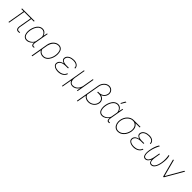

<svg xmlns="http://www.w3.org/2000/svg" viewBox="587 -2904 5281 5281"><g transform="rotate(45 3228.0 -263.5)"><path d="M571.3 -501.5H472.7L409.2 -132.3Q406.2 -114.7 405.5 -95.7Q404.8 -76.7 409.9 -60.8Q415 -44.9 427 -34.4Q439 -23.9 461.9 -22.9Q474.6 -22 487.5 -23.7Q500.5 -25.4 513.2 -26.9L513.7 -2Q501 1 488.3 2.7Q475.6 4.4 462.9 3.9Q433.1 3.4 415.5 -8.8Q397.9 -21 389.4 -40.3Q380.9 -59.6 379.9 -83.7Q378.9 -107.9 382.8 -132.3L446.8 -501.5H197.8L111.3 0H85.4L171.4 -501.5H83.5L86.9 -528.3H575.2Z M1083 -528.3 1012.7 -124.5Q1011.2 -115.7 1009.8 -104Q1008.3 -92.3 1007.8 -80.3Q1007.3 -68.4 1008.8 -57.1Q1010.3 -45.9 1014.9 -36.9Q1019.5 -27.8 1027.8 -22Q1036.1 -16.1 1049.8 -16.1Q1058.1 -15.6 1066.2 -17.3Q1074.2 -19 1082 -20.5L1084 3.4Q1075.7 5.9 1067.4 8.1Q1059.1 10.3 1050.3 10.3Q1025.9 10.7 1011.7 0Q997.6 -10.7 991 -27.3Q984.4 -43.9 983.9 -64.2Q983.4 -84.5 985.8 -103Q969.2 -79.6 948.5 -58.8Q927.7 -38.1 903.3 -22.7Q878.9 -7.3 851.1 1.5Q823.2 10.3 793.5 10.3Q757.8 10.3 731.9 -1.7Q706.1 -13.7 688.2 -33.7Q670.4 -53.7 660.2 -80.3Q649.9 -106.9 645.3 -136.2Q640.6 -165.5 641.4 -196Q642.1 -226.6 646.5 -254.4L647.9 -264.6Q653.3 -294.9 663.1 -327.1Q672.9 -359.4 687.3 -389.6Q701.7 -419.9 720.9 -447Q740.2 -474.1 764.6 -494.4Q789.1 -514.6 819.1 -526.4Q849.1 -538.1 884.8 -538.1Q913.1 -538.1 937.5 -528.6Q961.9 -519 981 -502.2Q1000 -485.4 1013.9 -462.6Q1027.8 -439.9 1035.6 -414.1L1036.1 -417.5L1059.6 -528.3ZM673.8 -254.4Q669.9 -230.5 668.2 -203.6Q666.5 -176.8 669.2 -150.4Q671.9 -124 679.7 -99.9Q687.5 -75.7 701.9 -57.1Q716.3 -38.6 738.8 -27.3Q761.2 -16.1 793 -16.1Q823.7 -16.1 855.2 -27.6Q886.7 -39.1 914.1 -58.8Q941.4 -78.6 962.2 -105.2Q982.9 -131.8 992.7 -161.6L1025.4 -346.2Q1026.9 -376 1016.6 -405.5Q1006.3 -435.1 987.3 -458.5Q968.3 -481.9 941.9 -496.8Q915.5 -511.7 884.8 -511.7Q853 -511.7 826.4 -501Q799.8 -490.2 778.1 -471.7Q756.3 -453.1 739.5 -428.5Q722.7 -403.8 710 -376.2Q697.3 -348.6 688.7 -319.8Q680.2 -291 675.3 -264.6Z M1668.5 -254.4Q1663.1 -223.6 1652.8 -192.1Q1642.6 -160.6 1627.7 -131.3Q1612.8 -102.1 1593.3 -76.4Q1573.7 -50.8 1548.8 -31.7Q1523.9 -12.7 1493.9 -1.5Q1463.9 9.8 1428.7 9.8Q1404.3 9.8 1380.1 4.4Q1356 -1 1334.5 -12.2Q1313 -23.4 1295.2 -39.8Q1277.3 -56.2 1265.1 -78.1L1215.8 203.1H1189L1249 -145V-148.9L1275.9 -302.7L1277.3 -310.5Q1285.6 -355 1306.2 -396.2Q1326.7 -437.5 1357.7 -469Q1388.7 -500.5 1429.2 -519.3Q1469.7 -538.1 1518.1 -538.1Q1554.7 -537.6 1581.5 -525.4Q1608.4 -513.2 1626.7 -492.4Q1645 -471.7 1655.8 -444.1Q1666.5 -416.5 1671.1 -386.2Q1675.8 -356 1675 -324.7Q1674.3 -293.5 1669.9 -264.6ZM1643.1 -264.6Q1647 -289.1 1648.4 -316.9Q1649.9 -344.7 1647 -372.1Q1644 -399.4 1636 -424.8Q1627.9 -450.2 1612.5 -469.5Q1597.2 -488.8 1574.2 -500.2Q1551.3 -511.7 1518.6 -511.7Q1473.1 -511.7 1437.3 -493.7Q1401.4 -475.6 1374.5 -445.8Q1347.7 -416 1329.8 -377.7Q1312 -339.4 1301.8 -299.8L1302.2 -300.3L1272.5 -130.9Q1279.8 -103 1294.4 -81.5Q1309.1 -60.1 1329.3 -45.7Q1349.6 -31.2 1374.8 -23.9Q1399.9 -16.6 1428.7 -16.6Q1460.4 -17.1 1487.1 -27.1Q1513.7 -37.1 1535.6 -54.4Q1557.6 -71.8 1575 -95Q1592.3 -118.2 1605.2 -144.5Q1618.2 -170.9 1627.2 -199Q1636.2 -227.1 1641.6 -254.4Z M1814.5 -141.6Q1818.8 -171.4 1833.5 -193.1Q1848.1 -214.8 1868.9 -230.2Q1889.6 -245.6 1915.3 -255.4Q1940.9 -265.1 1967.3 -271Q1945.8 -277.3 1926 -287.6Q1906.2 -297.9 1892.1 -312.5Q1877.9 -327.1 1871.1 -346.9Q1864.3 -366.7 1868.2 -391.6Q1874 -432.6 1898.2 -460.4Q1922.4 -488.3 1955.8 -505.6Q1989.3 -522.9 2028.1 -530.5Q2066.9 -538.1 2102.5 -538.1Q2137.2 -538.1 2171.1 -529.5Q2205.1 -521 2231.4 -503.2Q2257.8 -485.4 2273.7 -457.3Q2289.6 -429.2 2289.1 -390.1H2261.7Q2264.6 -424.3 2251 -447.5Q2237.3 -470.7 2213.9 -484.9Q2190.4 -499 2160.9 -505.4Q2131.3 -511.7 2103 -511.7Q2072.8 -511.7 2039.3 -506.1Q2005.9 -500.5 1976.1 -487.1Q1946.3 -473.6 1924.6 -450.7Q1902.8 -427.7 1896 -393.1Q1891.1 -369.1 1897 -351.8Q1902.8 -334.5 1915.3 -322.5Q1927.7 -310.5 1945.6 -303Q1963.4 -295.4 1983.4 -291Q2003.4 -286.6 2023.4 -284.9Q2043.5 -283.2 2060.5 -283.2H2150.4L2146.5 -256.3H2060.5Q2039.6 -256.3 2016.4 -254.6Q1993.2 -252.9 1970.5 -248.3Q1947.8 -243.7 1926.3 -235.6Q1904.8 -227.5 1887.5 -214.6Q1870.1 -201.7 1857.9 -183.3Q1845.7 -165 1840.8 -140.1Q1835.9 -115.2 1841.8 -96.7Q1847.7 -78.1 1860.4 -64.5Q1873 -50.8 1891.6 -41.7Q1910.2 -32.7 1930.7 -27.1Q1951.2 -21.5 1972.4 -19.3Q1993.7 -17.1 2012.2 -17.1Q2045.4 -17.1 2079.8 -24.4Q2114.3 -31.7 2143.8 -47.1Q2173.3 -62.5 2195.8 -87.2Q2218.3 -111.8 2228 -146.5H2255.9Q2244.1 -106 2219.7 -76.4Q2195.3 -46.9 2162.6 -27.8Q2129.9 -8.8 2091.1 0.5Q2052.2 9.8 2012.7 9.8Q1990.2 9.8 1965.6 6.3Q1940.9 2.9 1917.5 -4.4Q1894 -11.7 1873.5 -23.7Q1853 -35.6 1838.4 -52.2Q1823.7 -68.8 1816.9 -91.1Q1810.1 -113.3 1814.5 -141.6Z M2519 -528.3 2465.3 -214.8Q2461.9 -193.4 2460.9 -170.4Q2460 -147.5 2462.6 -125.5Q2465.3 -103.5 2472.7 -83.7Q2480 -64 2493.2 -49.3Q2506.3 -34.7 2525.9 -25.6Q2545.4 -16.6 2573.2 -16.6Q2616.2 -16.6 2651.4 -32.2Q2686.5 -47.9 2713.1 -74.7Q2739.7 -101.6 2757.6 -137Q2775.4 -172.4 2784.2 -211.9L2838.9 -528.3H2865.2L2774.4 0H2749L2768.1 -107.4Q2752.4 -81.5 2732.4 -59.8Q2712.4 -38.1 2688.5 -22.7Q2664.6 -7.3 2636.7 1.2Q2608.9 9.8 2577.6 9.8Q2530.8 9.8 2495.6 -14.6Q2460.4 -39.1 2443.4 -82L2393.1 203.1H2368.2L2494.1 -528.3Z M3289.6 -720.7Q3328.1 -721.2 3359.6 -707Q3391.1 -692.9 3412.4 -668Q3433.6 -643.1 3442.9 -609.6Q3452.1 -576.2 3446.3 -538.1Q3436.5 -480 3400.1 -438.7Q3363.8 -397.5 3310.5 -375.5Q3344.2 -366.7 3369.9 -349.1Q3395.5 -331.5 3411.9 -307.4Q3428.2 -283.2 3434.6 -252.9Q3440.9 -222.7 3435.1 -188Q3427.7 -143.6 3405.5 -106.9Q3383.3 -70.3 3350.6 -44.4Q3317.9 -18.6 3277.1 -4.2Q3236.3 10.3 3191.9 10.3Q3167 10.3 3142.3 5.4Q3117.7 0.5 3095.5 -10Q3073.2 -20.5 3054.7 -36.6Q3036.1 -52.7 3023.4 -75.2L2974.6 201.7H2948.7L3007.8 -143.1Q3007.8 -146 3008.1 -149.2Q3008.3 -152.3 3008.8 -155.3L3009.8 -155.8L3071.8 -514.2Q3079.1 -553.2 3098.4 -590.3Q3117.7 -627.4 3146 -656.2Q3174.3 -685.1 3210.7 -702.6Q3247.1 -720.2 3289.6 -720.7ZM3230 -386.2Q3265.6 -387.2 3297.4 -397.9Q3329.1 -408.7 3354.2 -428.5Q3379.4 -448.2 3396.5 -476.3Q3413.6 -504.4 3419.9 -540.5Q3425.8 -572.8 3418.5 -600.8Q3411.1 -628.9 3393.6 -649.9Q3376 -670.9 3349.4 -682.6Q3322.8 -694.3 3290 -694.3Q3252.9 -693.8 3220.9 -678.5Q3189 -663.1 3164.1 -637.7Q3139.2 -612.3 3122.3 -580.1Q3105.5 -547.9 3098.6 -514.2L3029.8 -122.1Q3036.6 -94.7 3052.7 -74.7Q3068.8 -54.7 3091.1 -41.7Q3113.3 -28.8 3139.4 -22.5Q3165.5 -16.1 3191.9 -16.1Q3231 -16.1 3266.8 -27.8Q3302.7 -39.6 3331.5 -61.5Q3360.4 -83.5 3380.4 -115Q3400.4 -146.5 3407.7 -186Q3415.5 -226.6 3406 -258.3Q3396.5 -290 3374.3 -312Q3352.1 -334 3319.3 -345.9Q3286.6 -357.9 3248.5 -358.9H3178.7L3182.6 -386.2Z M4017.6 -528.3 3947.3 -124.5Q3945.8 -115.7 3944.3 -104Q3942.9 -92.3 3942.4 -80.3Q3941.9 -68.4 3943.4 -57.1Q3944.8 -45.9 3949.5 -36.9Q3954.1 -27.8 3962.4 -22Q3970.7 -16.1 3984.4 -16.1Q3992.7 -15.6 4000.7 -17.3Q4008.8 -19 4016.6 -20.5L4018.6 3.4Q4010.3 5.9 4002 8.1Q3993.7 10.3 3984.9 10.3Q3960.4 10.7 3946.3 0Q3932.1 -10.7 3925.5 -27.3Q3918.9 -43.9 3918.5 -64.2Q3918 -84.5 3920.4 -103Q3903.8 -79.6 3883.1 -58.8Q3862.3 -38.1 3837.9 -22.7Q3813.5 -7.3 3785.6 1.5Q3757.8 10.3 3728 10.3Q3692.4 10.3 3666.5 -1.7Q3640.6 -13.7 3622.8 -33.7Q3605 -53.7 3594.7 -80.3Q3584.5 -106.9 3579.8 -136.2Q3575.2 -165.5 3575.9 -196Q3576.7 -226.6 3581.1 -254.4L3582.5 -264.6Q3587.9 -294.9 3597.7 -327.1Q3607.4 -359.4 3621.8 -389.6Q3636.2 -419.9 3655.5 -447Q3674.8 -474.1 3699.2 -494.4Q3723.6 -514.6 3753.7 -526.4Q3783.7 -538.1 3819.3 -538.1Q3847.7 -538.1 3872.1 -528.6Q3896.5 -519 3915.5 -502.2Q3934.6 -485.4 3948.5 -462.6Q3962.4 -439.9 3970.2 -414.1L3970.7 -417.5L3994.1 -528.3ZM3608.4 -254.4Q3604.5 -230.5 3602.8 -203.6Q3601.1 -176.8 3603.8 -150.4Q3606.4 -124 3614.3 -99.9Q3622.1 -75.7 3636.5 -57.1Q3650.9 -38.6 3673.3 -27.3Q3695.8 -16.1 3727.5 -16.1Q3758.3 -16.1 3789.8 -27.6Q3821.3 -39.1 3848.6 -58.8Q3876 -78.6 3896.7 -105.2Q3917.5 -131.8 3927.2 -161.6L3960 -346.2Q3961.4 -376 3951.2 -405.5Q3940.9 -435.1 3921.9 -458.5Q3902.8 -481.9 3876.5 -496.8Q3850.1 -511.7 3819.3 -511.7Q3787.6 -511.7 3761 -501Q3734.4 -490.2 3712.6 -471.7Q3690.9 -453.1 3674.1 -428.5Q3657.2 -403.8 3644.5 -376.2Q3631.8 -348.6 3623.3 -319.8Q3614.7 -291 3609.9 -264.6ZM3911.1 -730H3944.3L3866.7 -597.7H3838.9Z M4689.9 -501.5 4525.4 -501Q4553.7 -481.9 4572.5 -456.5Q4591.3 -431.2 4601.6 -401.9Q4611.8 -372.6 4614 -340.3Q4616.2 -308.1 4611.3 -275.4L4607.9 -254.4Q4599.1 -205.1 4576.4 -157.7Q4553.7 -110.4 4519.5 -73Q4485.4 -35.6 4440.2 -12.9Q4395 9.8 4340.8 9.8Q4304.7 9.8 4275.9 -1Q4247.1 -11.7 4225.3 -30.5Q4203.6 -49.3 4188.7 -75Q4173.8 -100.6 4165.8 -129.9Q4157.7 -159.2 4156 -190.9Q4154.3 -222.7 4159.2 -253.9L4162.6 -274.4Q4171.4 -323.2 4194.3 -368.9Q4217.3 -414.6 4251.5 -449.7Q4285.6 -484.9 4330.3 -506.1Q4375 -527.3 4427.7 -528.3H4693.8ZM4185.5 -253.9Q4178.7 -212.9 4184.1 -170.9Q4189.5 -128.9 4208.3 -94.5Q4227.1 -60.1 4259.8 -38.3Q4292.5 -16.6 4340.3 -16.6Q4388.7 -16.6 4429 -37.4Q4469.2 -58.1 4500.2 -91.8Q4531.2 -125.5 4551.8 -168Q4572.3 -210.4 4581.1 -253.9L4585 -274.4Q4591.3 -314.9 4585.2 -355.5Q4579.1 -396 4559.6 -428.5Q4540 -460.9 4507.3 -481.2Q4474.6 -501.5 4428.2 -501.5Q4381.8 -501.5 4341.8 -481.9Q4301.8 -462.4 4270.8 -430.7Q4239.7 -398.9 4218.8 -357.9Q4197.8 -316.9 4189.5 -274.4Z M4749 -141.6Q4753.4 -171.4 4768.1 -193.1Q4782.7 -214.8 4803.5 -230.2Q4824.2 -245.6 4849.9 -255.4Q4875.5 -265.1 4901.9 -271Q4880.4 -277.3 4860.6 -287.6Q4840.8 -297.9 4826.7 -312.5Q4812.5 -327.1 4805.7 -346.9Q4798.8 -366.7 4802.7 -391.6Q4808.6 -432.6 4832.8 -460.4Q4856.9 -488.3 4890.4 -505.6Q4923.8 -522.9 4962.6 -530.5Q5001.5 -538.1 5037.1 -538.1Q5071.8 -538.1 5105.7 -529.5Q5139.6 -521 5166 -503.2Q5192.4 -485.4 5208.3 -457.3Q5224.1 -429.2 5223.6 -390.1H5196.3Q5199.2 -424.3 5185.5 -447.5Q5171.9 -470.7 5148.4 -484.9Q5125 -499 5095.5 -505.4Q5065.9 -511.7 5037.6 -511.7Q5007.3 -511.7 4973.9 -506.1Q4940.4 -500.5 4910.6 -487.1Q4880.9 -473.6 4859.1 -450.7Q4837.4 -427.7 4830.6 -393.1Q4825.7 -369.1 4831.5 -351.8Q4837.4 -334.5 4849.9 -322.5Q4862.3 -310.5 4880.1 -303Q4897.9 -295.4 4918 -291Q4938 -286.6 4958 -284.9Q4978 -283.2 4995.1 -283.2H5085L5081.1 -256.3H4995.1Q4974.1 -256.3 4950.9 -254.6Q4927.7 -252.9 4905 -248.3Q4882.3 -243.7 4860.8 -235.6Q4839.4 -227.5 4822 -214.6Q4804.7 -201.7 4792.5 -183.3Q4780.3 -165 4775.4 -140.1Q4770.5 -115.2 4776.4 -96.7Q4782.2 -78.1 4794.9 -64.5Q4807.6 -50.8 4826.2 -41.7Q4844.7 -32.7 4865.2 -27.1Q4885.7 -21.5 4907 -19.3Q4928.2 -17.1 4946.8 -17.1Q4980 -17.1 5014.4 -24.4Q5048.8 -31.7 5078.4 -47.1Q5107.9 -62.5 5130.4 -87.2Q5152.8 -111.8 5162.6 -146.5H5190.4Q5178.7 -106 5154.3 -76.4Q5129.9 -46.9 5097.2 -27.8Q5064.5 -8.8 5025.6 0.5Q4986.8 9.8 4947.3 9.8Q4924.8 9.8 4900.1 6.3Q4875.5 2.9 4852.1 -4.4Q4828.6 -11.7 4808.1 -23.7Q4787.6 -35.6 4772.9 -52.2Q4758.3 -68.8 4751.5 -91.1Q4744.6 -113.3 4749 -141.6Z M5446.3 -527.8Q5411.1 -460.4 5383.8 -390.1Q5356.4 -319.8 5343.8 -244.1Q5340.8 -228.5 5337.6 -205.6Q5334.5 -182.6 5333.5 -157.5Q5332.5 -132.3 5335 -107.4Q5337.4 -82.5 5345.7 -62.5Q5354 -42.5 5369.4 -29.8Q5384.8 -17.1 5410.2 -16.6Q5434.1 -16.6 5453.4 -27.1Q5472.7 -37.6 5487.5 -55.4Q5502.4 -73.2 5513.4 -95.9Q5524.4 -118.7 5532 -142.6Q5539.6 -166.5 5544.4 -189.5Q5549.3 -212.4 5552.2 -231L5552.7 -231.4L5553.2 -236.8L5553.7 -237.8L5578.1 -376H5603L5580.6 -237.8V-236.8Q5578.1 -221.7 5574.7 -199.5Q5571.3 -177.2 5569.8 -152.8Q5568.4 -128.4 5570.1 -104Q5571.8 -79.6 5579.3 -60.1Q5586.9 -40.5 5602.1 -28.6Q5617.2 -16.6 5642.6 -16.6Q5668 -16.6 5688 -28.3Q5708 -40 5723.6 -58.8Q5739.3 -77.6 5750.7 -101.8Q5762.2 -126 5770.5 -151.1Q5778.8 -176.3 5784.2 -200.4Q5789.6 -224.6 5793 -244.1Q5805.7 -315.4 5804.2 -386.7Q5802.7 -458 5788.6 -528.8H5815.9Q5835 -459 5833.3 -387.5Q5831.5 -315.9 5819.3 -245.6Q5815.4 -222.7 5809.1 -194.8Q5802.7 -167 5793 -138.7Q5783.2 -110.4 5769.8 -83.7Q5756.3 -57.1 5738 -36.4Q5719.7 -15.6 5696.3 -2.9Q5672.9 9.8 5643.6 9.8Q5617.7 9.8 5599.6 -0.5Q5581.5 -10.7 5570.3 -27.6Q5559.1 -44.4 5553.5 -65.9Q5547.9 -87.4 5546.4 -109.9Q5536.6 -87.9 5524.2 -66.7Q5511.7 -45.4 5495.1 -28.3Q5478.5 -11.2 5457.3 -0.7Q5436 9.8 5409.7 9.8Q5379.4 9.8 5359.9 -3.7Q5340.3 -17.1 5329.1 -39.1Q5317.9 -61 5313.5 -88.6Q5309.1 -116.2 5309.1 -144.5Q5309.1 -172.9 5312 -199.5Q5314.9 -226.1 5318.4 -245.6Q5330.6 -319.8 5353.5 -391.8Q5376.5 -463.9 5417 -527.8Z M6118.7 -39.6 6400.9 -527.8H6431.2L6127.4 0H6101.1L5960.4 -528.8H5989.3Z"/></g></svg>

Font: Roboto Mono Thin
Style: Italic
Weight: 250
Designer: Google
Version: Version 2.000985; 2015; ttfautohint (v1.3)